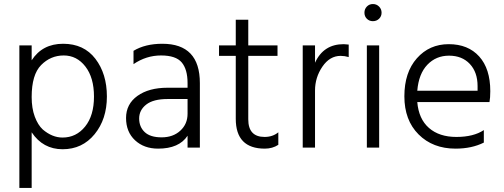

<svg xmlns="http://www.w3.org/2000/svg" viewBox="-20 -732 2499 952"><path d="M137 -251Q137 -195 152.5 -153.5Q168 -112 192 -90Q239 -50 290 -50Q358 -50 402 -104.5Q446 -159 446 -253Q446 -347 403.5 -402Q361 -457 296 -457Q231 -457 184 -409.5Q137 -362 137 -251ZM137 200H76V-507H137V-433Q190 -515 293 -515Q396 -515 453 -440.5Q510 -366 510 -253.5Q510 -141 449 -66.5Q388 8 290.5 8Q193 8 137 -76Z M764 5Q694 5 649.5 -36.5Q605 -78 605 -147Q605 -216 661.5 -256.5Q718 -297 811 -297H910V-320Q910 -388 881 -422.5Q852 -457 778.5 -457Q705 -457 642 -414V-480Q700 -515 785 -515Q971 -515 971 -320V0H910V-59Q868 5 764 5ZM910 -168V-241H811Q740 -241 705 -213.5Q670 -186 670 -144.5Q670 -103 697.5 -77Q725 -51 781.5 -51Q838 -51 874 -84Q910 -117 910 -168Z M1293 5Q1149 5 1149 -143V-455H1066V-507H1149V-634H1211V-507H1356V-455H1211V-140Q1211 -53 1292 -53Q1332 -53 1360 -76V-14Q1331 5 1293 5Z M1542 0H1481V-507H1542V-421Q1584 -513 1684 -513Q1691 -513 1709 -511V-449Q1689 -455 1669 -455Q1615 -455 1578.5 -401.5Q1542 -348 1542 -283Z M1859.5 -699.5Q1872 -687 1872 -669Q1872 -651 1859.5 -639Q1847 -627 1829 -627Q1811 -627 1799 -639Q1787 -651 1787 -669Q1787 -687 1799 -699.5Q1811 -712 1829 -712Q1847 -712 1859.5 -699.5ZM1860 0H1799V-507H1860Z M2049 -282H2348V-305Q2348 -374 2309.5 -415Q2271 -456 2206.5 -456Q2142 -456 2099 -411Q2056 -366 2049 -282ZM2239 5Q2126 5 2055.5 -65.5Q1985 -136 1985 -254.5Q1985 -373 2047 -443Q2109 -513 2205 -513Q2301 -513 2356 -452Q2411 -391 2411 -280Q2411 -246 2407 -226H2049Q2056 -142 2107 -97.5Q2158 -53 2243 -53Q2328 -53 2379 -87V-25Q2319 5 2239 5Z"/></svg>

Font: Hind Colombo Light
Style: Regular
Weight: 300
Designer: Jyotish Sonowal, Aditi Pimprikar
Foundry: Indian Type Foundry
Version: Version 1.000;PS 1.0;hotconv 1.0.86;makeotf.lib2.5.63406; tt